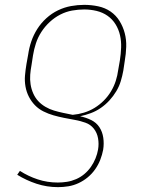

<svg xmlns="http://www.w3.org/2000/svg" viewBox="-20 -548 640 791"><path d="M219 223Q173 223 130.5 209Q88 195 51 172L62 156Q96 178 135.5 191Q175 204 218 204Q237 204 256 201Q275 198 293.5 190Q312 182 327.5 169Q343 156 354.5 139.5Q366 123 373.5 104.5Q381 86 384 68Q388 45 384 22Q380 -1 366.5 -18Q353 -35 332 -42.5Q311 -50 288.5 -54Q266 -58 243.5 -62.5Q221 -67 200 -73Q179 -79 159 -89Q139 -99 124 -114.5Q109 -130 99 -149.5Q89 -169 85 -191.5Q81 -214 83 -237Q85 -260 89 -284L96 -323Q100 -351 109 -377.5Q118 -404 133.5 -428.5Q149 -453 171 -473Q193 -493 219 -505.5Q245 -518 272.5 -523Q300 -528 327 -528Q356 -528 384.5 -522Q413 -516 435.5 -500.5Q458 -485 472.5 -461.5Q487 -438 494 -411Q501 -384 500 -355Q499 -326 494 -297L488 -257Q484 -235 477.5 -213.5Q471 -192 459 -172Q447 -152 431 -134.5Q415 -117 395.5 -103.5Q376 -90 354.5 -82Q333 -74 310 -69Q334 -64 355.5 -53.5Q377 -43 389.5 -24Q402 -5 405.5 19.5Q409 44 405 69Q401 90 393 110.5Q385 131 372 149.5Q359 168 341.5 182.5Q324 197 303.5 206.5Q283 216 261.5 219.5Q240 223 219 223ZM280 -75Q303 -77 326 -84Q349 -91 369.5 -103.5Q390 -116 407.5 -133.5Q425 -151 437.5 -172Q450 -193 457 -215Q464 -237 467 -260L474 -300Q478 -326 479 -352Q480 -378 474.5 -402.5Q469 -427 456 -448Q443 -469 423 -483Q403 -497 378 -503Q353 -509 327 -509Q302 -509 277 -504.5Q252 -500 228.5 -488Q205 -476 185 -457.5Q165 -439 150.5 -416.5Q136 -394 128 -369.5Q120 -345 116 -320L110 -281Q106 -260 104.5 -240Q103 -220 106 -200.5Q109 -181 117 -163Q125 -145 137.5 -131.5Q150 -118 167 -108Q184 -98 202.5 -92.5Q221 -87 240 -83Q259 -79 279 -75Q280 -75 280 -75Q280 -75 280 -75Z"/></svg>

Font: Iosevka Etoile Thin Oblique
Style: Regular
Weight: 100
Italic angle: -9°
Designer: Belleve Invis
Foundry: Belleve Invis
Version: Version 15.5.2; ttfautohint (v1.8.4)